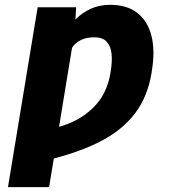

<svg xmlns="http://www.w3.org/2000/svg" viewBox="-20 -558 729 781"><path d="M286.6 -478.7Q314.6 -506.7 349.6 -522.5Q384.6 -538.4 427.9 -538.4Q497.2 -538.4 539.2 -505Q581.3 -471.6 596.2 -411.6Q611.2 -351.6 598 -272L596.2 -259.6Q579.9 -163.7 529.7 -97.5Q479.4 -31.2 396.3 13Q313.2 57.2 198.9 86.6L179.7 203.1H12.4L133.2 -528.4H289.8ZM220.2 -42.3Q301.8 -64.3 358.1 -119Q414.4 -173.7 429 -259.6L430.8 -272Q436.8 -308.2 433.8 -338.8Q430.8 -369.3 414.4 -387.8Q398.1 -406.2 363.6 -406.2Q301.5 -406.2 273.1 -364Z"/></svg>

Font: Inter UI Extra Bold
Style: Italic
Weight: 800
Italic angle: 9.39999°
Designer: Rasmus Andersson
Foundry: rsms
Version: 3.2;8d6f07862